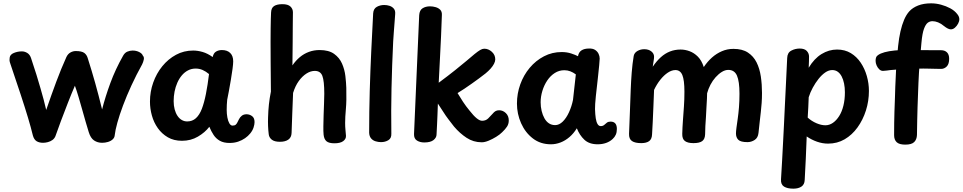

<svg xmlns="http://www.w3.org/2000/svg" viewBox="-20 -847 5771 1151"><path d="M43 -462Q37 -478 37 -486Q37 -494 38 -501Q40 -520 63 -529.5Q86 -539 111 -539Q128 -539 143.5 -529.5Q159 -520 166 -499Q185 -443 198.5 -399Q212 -355 222.5 -318.5Q233 -282 241.5 -250.5Q250 -219 257 -188Q289 -281 317.5 -357.5Q346 -434 378 -505Q387 -524 402.5 -532.5Q418 -541 434 -541Q470 -541 485.5 -529.5Q501 -518 507 -495Q530 -423 550.5 -350Q571 -277 592 -191Q611 -266 641.5 -349Q672 -432 718 -513Q728 -531 743.5 -537.5Q759 -544 775 -544Q797 -544 814.5 -535Q832 -526 836 -514Q845 -505 842 -490Q839 -475 832 -461Q797 -398 768 -335Q739 -272 717.5 -214.5Q696 -157 683.5 -111.5Q671 -66 668 -38Q667 -22 655.5 -11.5Q644 -1 627 4Q610 9 592 9Q565 9 544 -5Q523 -19 512 -55Q504 -80 494 -115Q484 -150 473 -189Q462 -228 451 -265.5Q440 -303 429 -333Q409 -287 387 -230.5Q365 -174 345 -121Q325 -68 312 -30Q306 -16 294 -7.5Q282 1 267 5Q252 9 238 9Q215 9 199.5 -0.5Q184 -10 177 -35Q166 -81 148 -141Q130 -201 104 -280Q78 -359 43 -462Z M879 -238Q879 -297 898.5 -352Q918 -407 953 -450Q988 -493 1035 -518.5Q1082 -544 1138 -544Q1165 -544 1194.5 -535.5Q1224 -527 1255 -505Q1260 -529 1275.5 -538Q1291 -547 1310 -547Q1342 -547 1360 -529.5Q1378 -512 1378 -479Q1378 -464 1374 -434Q1370 -404 1364 -368.5Q1358 -333 1352 -300.5Q1346 -268 1342 -249Q1339 -219 1339 -188Q1339 -165 1343 -143Q1347 -121 1355 -107.5Q1363 -94 1374 -94Q1387 -94 1393.5 -100Q1400 -106 1404 -115Q1408 -124 1413 -133Q1419 -145 1430 -153.5Q1441 -162 1458 -162Q1476 -162 1491 -151Q1506 -140 1506 -115Q1506 -101 1500 -82.5Q1494 -64 1480 -47Q1467 -31 1449 -18.5Q1431 -6 1408 2Q1385 10 1356 10Q1321 10 1298 -3Q1275 -16 1260.5 -38Q1246 -60 1235 -87Q1209 -53 1166.5 -28Q1124 -3 1071 -3Q1022 -3 986 -24Q950 -45 926 -79Q902 -113 890.5 -154.5Q879 -196 879 -238ZM1021 -241Q1021 -214 1027 -191.5Q1033 -169 1044 -152.5Q1055 -136 1070 -127.5Q1085 -119 1102 -119Q1133 -119 1154.5 -138.5Q1176 -158 1190 -194.5Q1204 -231 1214.5 -284Q1225 -337 1233 -403Q1214 -419 1194.5 -427.5Q1175 -436 1153 -436Q1128 -436 1107 -425Q1086 -414 1070 -395Q1054 -376 1043 -351Q1032 -326 1026.5 -298Q1021 -270 1021 -241Z M1605 -772Q1606 -800 1623.5 -811Q1641 -822 1673 -822Q1706 -822 1721 -808Q1736 -794 1736 -773Q1736 -753 1735.5 -731.5Q1735 -710 1735 -677.5Q1735 -645 1734.5 -592Q1734 -539 1733 -455Q1753 -484 1777.5 -504.5Q1802 -525 1832 -536Q1862 -547 1896 -547Q1951 -547 1983 -524Q2015 -501 2030.5 -465.5Q2046 -430 2050.5 -391Q2055 -352 2056 -320Q2058 -243 2053.5 -194Q2049 -145 2049 -110Q2049 -87 2051 -68Q2053 -49 2054 -33Q2055 -14 2037.5 -1Q2020 12 1985 12Q1952 12 1937.5 0Q1923 -12 1920 -39Q1918 -59 1918.5 -90Q1919 -121 1920 -156.5Q1921 -192 1922.5 -226Q1924 -260 1924 -285Q1924 -362 1912.5 -392Q1901 -422 1867 -422Q1842 -422 1817 -406Q1792 -390 1771 -361Q1750 -332 1737 -290Q1734 -226 1732 -164Q1730 -102 1728 -50Q1727 -23 1708.5 -10Q1690 3 1658 3Q1625 3 1609 -10Q1593 -23 1591 -42Q1588 -66 1587 -92Q1586 -118 1587 -143Q1588 -183 1592 -220.5Q1596 -258 1604 -298Q1603 -401 1602.5 -473.5Q1602 -546 1602 -595.5Q1602 -645 1602.5 -677.5Q1603 -710 1603.5 -732Q1604 -754 1605 -772Z M2217 -767Q2219 -795 2239 -806Q2259 -817 2283 -817Q2300 -817 2315.5 -812Q2331 -807 2341 -795Q2351 -783 2349 -762Q2348 -743 2345.5 -715Q2343 -687 2341 -656.5Q2339 -626 2337 -598Q2330 -453 2327 -318Q2324 -183 2326 -45Q2327 -18 2308 -6.5Q2289 5 2264 5Q2248 5 2231.5 0Q2215 -5 2204.5 -17.5Q2194 -30 2193 -51Q2193 -180 2196.5 -301Q2200 -422 2205.5 -538.5Q2211 -655 2217 -767Z M2523 7Q2498 7 2479.5 -4.5Q2461 -16 2462 -44Q2469 -220 2477.5 -401Q2486 -582 2493 -756Q2495 -786 2513.5 -797.5Q2532 -809 2558 -809Q2575 -809 2592 -804Q2609 -799 2619.5 -788Q2630 -777 2629 -757Q2627 -693 2624 -629.5Q2621 -566 2617.5 -497.5Q2614 -429 2610 -351Q2668 -394 2708.5 -426.5Q2749 -459 2777 -482.5Q2805 -506 2825 -523Q2846 -540 2859 -547.5Q2872 -555 2883 -555Q2908 -555 2928.5 -536.5Q2949 -518 2949 -491Q2949 -479 2941.5 -464.5Q2934 -450 2921 -435.5Q2908 -421 2891 -407Q2872 -392 2851 -376.5Q2830 -361 2808 -345.5Q2786 -330 2764.5 -315.5Q2743 -301 2723 -289Q2737 -265 2755.5 -237Q2774 -209 2794 -185Q2819 -153 2837.5 -138Q2856 -123 2870 -123Q2892 -123 2906.5 -137Q2921 -151 2934 -166Q2941 -175 2950 -180.5Q2959 -186 2972 -186Q2995 -186 3012.5 -169Q3030 -152 3030 -125Q3030 -104 3019.5 -88Q3009 -72 2990 -54Q2976 -40 2954 -26.5Q2932 -13 2909 -3.5Q2886 6 2868 6Q2818 6 2777 -21Q2736 -48 2702 -88Q2685 -110 2668.5 -131.5Q2652 -153 2637 -177Q2622 -201 2605 -226Q2604 -187 2602.5 -157Q2601 -127 2600 -99.5Q2599 -72 2597 -41Q2597 -22 2579 -7.5Q2561 7 2523 7Z M3079 -226Q3079 -286 3099 -341.5Q3119 -397 3155.5 -440.5Q3192 -484 3241 -509.5Q3290 -535 3347 -535Q3378 -535 3404 -526.5Q3430 -518 3445 -510Q3449 -534 3466 -545Q3483 -556 3510 -556Q3534 -557 3548 -547.5Q3562 -538 3568.5 -524Q3575 -510 3575 -496Q3575 -486 3572 -455.5Q3569 -425 3564 -378.5Q3559 -332 3552 -271Q3549 -246 3548 -224.5Q3547 -203 3547 -193Q3548 -160 3551.5 -137.5Q3555 -115 3562.5 -103Q3570 -91 3581 -91Q3594 -91 3602 -98Q3610 -105 3618 -111.5Q3626 -118 3640 -118Q3659 -118 3668.5 -107Q3678 -96 3678 -74Q3678 -54 3671.5 -39.5Q3665 -25 3653 -14Q3636 2 3613 10Q3590 18 3563 18Q3512 18 3483 -9.5Q3454 -37 3438 -78Q3419 -47 3394 -25.5Q3369 -4 3340.5 7Q3312 18 3283 18Q3220 18 3174.5 -17Q3129 -52 3104 -108Q3079 -164 3079 -226ZM3415 -248 3432 -401Q3416 -413 3399 -419.5Q3382 -426 3363 -426Q3332 -426 3306 -409.5Q3280 -393 3261 -365Q3242 -337 3231.5 -302.5Q3221 -268 3221 -234Q3221 -207 3227 -182Q3233 -157 3244 -137.5Q3255 -118 3271 -107.5Q3287 -97 3308 -97Q3332 -97 3353.5 -118Q3375 -139 3391 -174Q3407 -209 3415 -248Z M3779 -512Q3783 -531 3801.5 -541.5Q3820 -552 3842 -552Q3868 -552 3884.5 -539Q3901 -526 3901 -507Q3901 -497 3898.5 -483.5Q3896 -470 3893 -447Q3916 -481 3941.5 -504Q3967 -527 3996.5 -538.5Q4026 -550 4060 -550Q4087 -550 4114 -540Q4141 -530 4163.5 -507.5Q4186 -485 4199 -445Q4221 -478 4248 -502Q4275 -526 4307.5 -540Q4340 -554 4377 -554Q4430 -554 4463.5 -532Q4497 -510 4515.5 -473Q4534 -436 4541 -388.5Q4548 -341 4548 -290Q4548 -257 4546 -230Q4544 -203 4541 -176Q4538 -149 4534.5 -119Q4531 -89 4527 -50Q4524 -21 4504 -8Q4484 5 4461 5Q4420 5 4406 -9Q4392 -23 4392 -47Q4392 -59 4395 -82Q4398 -105 4402.5 -135.5Q4407 -166 4410 -204Q4413 -242 4413 -285Q4413 -359 4398 -393.5Q4383 -428 4346 -428Q4327 -428 4307.5 -416Q4288 -404 4270 -384Q4252 -364 4239 -339Q4226 -314 4219 -288Q4219 -269 4218 -255Q4217 -241 4216.5 -228.5Q4216 -216 4215 -202Q4214 -173 4212 -145Q4210 -117 4208.5 -91.5Q4207 -66 4207 -42Q4206 -13 4189.5 -1Q4173 11 4137 11Q4103 11 4086 -1.5Q4069 -14 4070 -45Q4071 -84 4074 -124.5Q4077 -165 4080 -208Q4083 -251 4083 -297Q4083 -367 4070.5 -397Q4058 -427 4029 -427Q4007 -427 3983.5 -411.5Q3960 -396 3938.5 -369Q3917 -342 3901 -308Q3899 -258 3897 -208Q3895 -158 3893 -115.5Q3891 -73 3889 -42Q3888 -13 3871.5 -1Q3855 11 3824 11Q3787 11 3768.5 -1.5Q3750 -14 3751 -45Q3754 -105 3756 -172.5Q3758 -240 3761 -309Q3763 -361 3767 -412.5Q3771 -464 3779 -512Z M4736 284Q4700 284 4680 271.5Q4660 259 4662 228Q4666 170 4668.5 117.5Q4671 65 4674 13Q4677 -39 4679.5 -94Q4682 -149 4685 -210Q4688 -271 4691.5 -342.5Q4695 -414 4699 -499Q4700 -531 4723.5 -543.5Q4747 -556 4774 -556Q4803 -556 4816.5 -541.5Q4830 -527 4830 -508Q4830 -494 4829.5 -479Q4829 -464 4828 -441Q4861 -496 4905 -523Q4949 -550 4998 -550Q5045 -550 5080.5 -528.5Q5116 -507 5140 -471Q5164 -435 5176.5 -391Q5189 -347 5189 -302Q5189 -241 5171 -184.5Q5153 -128 5120.5 -83Q5088 -38 5043.5 -12Q4999 14 4944 14Q4911 14 4878 2.5Q4845 -9 4816 -29Q4813 42 4810.5 106Q4808 170 4804 232Q4803 259 4784.5 271.5Q4766 284 4736 284ZM4928 -96Q4952 -96 4973 -110.5Q4994 -125 5010.5 -151Q5027 -177 5036 -213.5Q5045 -250 5045 -294Q5045 -322 5040 -346.5Q5035 -371 5025.5 -389Q5016 -407 5002 -417Q4988 -427 4969 -427Q4948 -427 4927 -412.5Q4906 -398 4887 -374Q4868 -350 4852.5 -321.5Q4837 -293 4828 -264Q4827 -233 4825.5 -203.5Q4824 -174 4822 -142Q4845 -121 4874 -108.5Q4903 -96 4928 -96Z M5407 20Q5371 20 5355.5 5.5Q5340 -9 5340 -37Q5340 -78 5340.5 -110Q5341 -142 5342 -177Q5343 -212 5345 -261Q5346 -287 5347 -325.5Q5348 -364 5351.5 -423.5Q5355 -483 5364 -571Q5369 -619 5378 -658.5Q5387 -698 5400 -728.5Q5413 -759 5431 -779Q5451 -801 5484 -814Q5517 -827 5562 -827Q5591 -827 5621 -819Q5651 -811 5677 -797Q5703 -783 5719 -762Q5731 -747 5731 -732Q5731 -719 5723.5 -705Q5716 -691 5704.5 -681Q5693 -671 5680 -671Q5664 -671 5639 -691Q5621 -706 5603.5 -713Q5586 -720 5570 -720Q5554 -720 5541.5 -710.5Q5529 -701 5519 -674Q5509 -647 5504 -592Q5498 -531 5494.5 -487Q5491 -443 5489 -410.5Q5487 -378 5486 -352Q5485 -326 5484 -300Q5482 -245 5480.5 -204.5Q5479 -164 5478.5 -125.5Q5478 -87 5477 -38Q5476 -11 5460.5 4.5Q5445 20 5407 20ZM5273 -422Q5261 -422 5251 -431.5Q5241 -441 5235 -455Q5229 -469 5229 -482Q5229 -504 5238.5 -512.5Q5248 -521 5260 -526Q5281 -535 5311 -540Q5341 -545 5380 -547Q5419 -549 5465 -547Q5487 -547 5518 -546.5Q5549 -546 5577.5 -546Q5606 -546 5621 -546Q5644 -546 5657 -533Q5670 -520 5670 -495Q5670 -463 5655.5 -448.5Q5641 -434 5622 -434Q5612 -434 5590 -434.5Q5568 -435 5547 -435.5Q5526 -436 5515 -436Q5484 -436 5449 -435Q5414 -434 5380.5 -432Q5347 -430 5318 -427Q5311 -426 5296 -424Q5281 -422 5273 -422Z"/></svg>

Font: Playpen Sans SemiBold
Style: Regular
Weight: 600
Designer: Laura Meseguer, Veronika Burian, José Scaglione
Foundry: TypeTogether
Version: Version 1.001